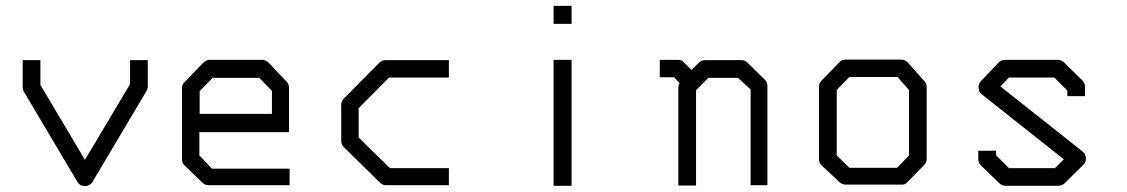

<svg xmlns="http://www.w3.org/2000/svg" viewBox="-20 -679 3820 651"><path d="M117 -391 268 -137 421 -394V-475H481V-386Q481 -377.5 477 -371L294 -63Q285 -48 268 -48Q251 -48 242 -63L61 -368Q57 -374.5 57 -383V-475H117Z M656 -231V-152L699 -107H962V-51H687Q675 -51 667 -59L605 -119Q597 -127 597 -140V-382Q597 -392 607 -402L668 -465Q679 -476 690 -476H871Q881 -476 892 -465L951 -403Q960 -394 960 -383V-231ZM657 -293H902V-371L859 -415H701L657 -370Z M1502 -475V-416H1299L1196 -312V-213L1302 -109H1502V-51H1290Q1277 -51 1269 -59L1146 -180Q1137 -189 1137 -201V-324Q1137 -336 1146 -345L1266 -466Q1275 -475 1286 -475Z M1857 -659H1918V-598H1857ZM1857 -476H1918V-49H1857Z M2325 -442 2349 -466Q2358 -475 2370 -475H2494Q2506 -475 2514 -467L2573 -409Q2582 -400 2582 -388V-51H2525V-376L2482 -415H2382L2340 -373V-50H2280V-385Q2280 -387 2284 -397L2266 -417H2217V-476H2280Q2292 -476 2299 -467Z M2817 -374V-152L2860 -110H3022L3062 -152V-374L3023 -418H2860ZM2767 -407 2828 -470Q2835 -477 2848 -477H3036Q3048 -477 3058 -467L3114 -404Q3122 -396 3122 -385V-140Q3122 -128 3113 -119L3055 -60Q3049 -53 3037.5 -53H3034H2848Q2837.5 -53 2828 -60L2766 -118Q2757 -126 2757 -140V-387Q2757 -397 2767 -407Z M3599 -372 3555 -416H3401L3372 -386L3651 -165Q3662 -155.5 3662 -143Q3662 -129 3653 -120L3590 -58Q3581 -49 3569 -49H3389Q3377 -49 3368 -58L3306 -118Q3297 -127 3297 -140V-168H3357V-153L3401 -109H3557L3587 -139L3309 -359Q3299.5 -365.5 3298 -381V-384.5Q3298 -396 3306 -404L3366 -467Q3375 -476 3388 -476H3567Q3579 -476 3588 -467L3650 -406Q3659 -397 3659 -385V-353H3599Z"/></svg>

Font: 3270 Nerd Font Mono
Style: Regular
Weight: 400
Monospace: yes
Version: Version 3.0.1;Nerd Fonts 3.0.0